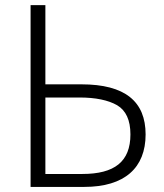

<svg xmlns="http://www.w3.org/2000/svg" viewBox="-20 -734 645 754"><path d="M311 0C469.7 0 551.8 -75.2 551.8 -206.1C551.8 -335.4 471.2 -402.8 299.8 -402.8H158.2V-713.9H100.1V0ZM158.2 -50.8V-351.1H292C355.5 -351.1 404.8 -340.8 439.9 -320.8C474.6 -300.3 492.2 -262.2 492.2 -206.1C492.2 -99.1 429.7 -50.8 303.2 -50.8Z"/></svg>

Font: Noto Reveo Sans
Style: Regular
Weight: 300
Designer: Monotype Design Team
Foundry: Monotype Imaging Inc.
Version: Version 2.007